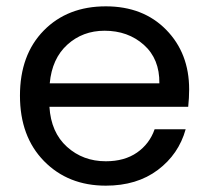

<svg xmlns="http://www.w3.org/2000/svg" viewBox="-20 -577 660 606"><path d="M310 -480Q241 -480 192.5 -436Q144 -392 137 -314H483Q484 -391 434 -435.5Q384 -480 310 -480ZM566 -169Q544 -90 478 -40.5Q412 9 314 9Q195 9 119 -68.5Q43 -146 43 -275Q43 -404 118 -480.5Q193 -557 314 -557Q432 -557 504.5 -483Q577 -409 577 -295Q577 -268 574 -240H136Q141 -159 191.5 -113.5Q242 -68 314 -68Q373 -68 412.5 -95.5Q452 -123 468 -169Z"/></svg>

Font: SVN-Poppins
Style: Regular
Weight: 400
Designer: Ninad Kale (Devanagari), Jonny Pinhorn (Latin)
Foundry: Indian Type Foundry
Version: Version 3.002 2017